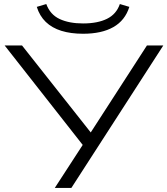

<svg xmlns="http://www.w3.org/2000/svg" viewBox="-20 -930 828 950"><path d="M251 0 399 -228 401 -198 3 -705H89L435 -267H424L707 -705H788L333 0ZM391 -763Q330 -763 283.5 -777.5Q237 -792 206.5 -821.5Q176 -851 162 -896L209 -910Q228 -858 275 -836Q322 -814 391 -814Q463 -814 509.5 -837Q556 -860 573 -910L620 -896Q599 -829 541 -796Q483 -763 391 -763Z"/></svg>

Font: Nunito Sans 10pt Expanded Light
Style: Regular
Weight: 300
Width: 7
Designer: Vernon Adams
Foundry: Vernon Adams
Version: Version 3.101;gftools[0.9.27]